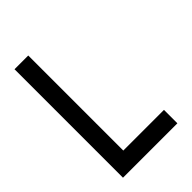

<svg xmlns="http://www.w3.org/2000/svg" viewBox="-207 -784 869 869"><g transform="rotate(-45 227.5 -349.0)"><path d="M400.9 -1.5H52.7V-695.8H140.6V-87.4H400.9Z"/></g></svg>

Font: Kawthoolei
Style: Bold
Weight: 700
Designer: Moe Zed
Foundry: Moe Zed
Version: Version 1.000;July 10, 2024;FontCreator 14.0.0.2901 32-bit